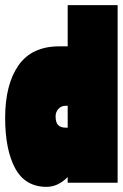

<svg xmlns="http://www.w3.org/2000/svg" viewBox="-20 -710 477 746"><path d="M437 -690V0H243V-22Q205 16 161 16Q78 16 39 -56Q0 -128 0 -252Q0 -381 51.5 -455.5Q103 -530 211 -530H243V-690ZM243 -214V-299H235Q218 -299 207 -287Q196 -275 196 -258Q196 -234 206 -224Q216 -214 235 -214Z"/></svg>

Font: FFF_tuoi-tre Text
Style: Regular
Weight: 700
Designer: bBox Type GmbH
Foundry: bBox Type GmbH
Version: Version 1.001